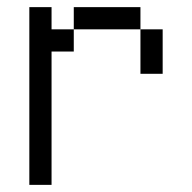

<svg xmlns="http://www.w3.org/2000/svg" viewBox="-20 -520 540 540"><path d="M62.5 -500Q62.5 -500 62.5 0H125Q125 0 125 -375H187.5V-437.5H125V-500ZM375 -437.5Q375 -437.5 375 -312.5H437.5Q437.5 -312.5 437.5 -437.5ZM187.5 -437.5H375V-500H187.5Z"/></svg>

Font: Unifont
Style: Medium
Weight: 500
Version: Version 9.0.06